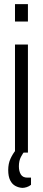

<svg xmlns="http://www.w3.org/2000/svg" viewBox="-20 -743 209 935"><path d="M53 -638V-723H116V-638ZM53 0V-526H116V0ZM89 172Q71 171 55 162.5Q39 154 29.5 135Q20 116 20 85Q20 54 31 30Q42 6 57 -12H101V-8Q92 2 82 21Q72 40 72 67Q72 91 81.5 106.5Q91 122 113 122H131V157Q121 165 109.5 168.5Q98 172 89 172Z"/></svg>

Font: Archivo ExtraCondensed Light
Style: Regular
Weight: 300
Width: 2
Designer: Hector Gatti
Foundry: Omnibus-Type
Version: Version 2.001